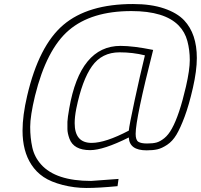

<svg xmlns="http://www.w3.org/2000/svg" viewBox="-20 -737 998 954"><path d="M641 -717Q731 -717 795.5 -695Q860 -673 895 -636Q958 -569 958 -449Q958 -386 938.5 -300.5Q919 -215 897.5 -157.5Q876 -100 856.5 -67.5Q837 -35 810.5 -17.5Q784 0 762 5Q740 10 708 10Q623 10 620 -54Q494 9 428 9Q346 9 325 -48Q315 -76 315 -95.5Q315 -115 315 -132Q316 -153 324 -198Q378 -509 579 -509Q641 -509 741 -489Q654 -148 654 -72Q654 -41 667.5 -32.5Q681 -24 710.5 -24Q740 -24 758 -29Q776 -34 796.5 -50.5Q817 -67 834 -98Q871 -164 904 -307Q923 -390 923 -439Q923 -488 911 -533Q899 -578 868 -610Q798 -682 633 -682Q434 -682 322.5 -587Q211 -492 154 -261Q130 -161 130 -106.5Q130 -52 140.5 -4.5Q151 43 184 80Q257 162 433 162L569 152L564 188Q470 197 410 197Q350 197 291.5 182Q233 167 196.5 142.5Q160 118 136 81Q92 14 92 -88Q92 -163 115 -261Q173 -510 295 -613.5Q417 -717 641 -717ZM574 -477Q486 -477 437 -408Q388 -339 359 -197Q351 -156 351 -125Q351 -27 435 -27Q504 -27 620 -88Q622 -113 649 -238.5Q676 -364 700 -462Q640 -477 574 -477Z"/></svg>

Font: TitilliumWebThinItalic
Style: Thin Italic
Weight: 200
Italic angle: -13°
Version: Version 1.001;PS 57.000;hotconv 1.0.70;makeotf.lib2.5.55311